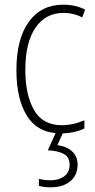

<svg xmlns="http://www.w3.org/2000/svg" viewBox="-20 -610 406 819"><path d="M240 -41Q143 -41 96.5 -113.5Q50 -186 50 -310Q50 -444 103 -517Q156 -590 250 -590Q302 -590 343 -569L331 -536Q294 -555 251 -555Q175 -555 131.5 -492Q88 -429 88 -311Q88 -206 125 -141Q162 -76 243 -76Q292 -76 340 -97V-62Q320 -52 293.5 -46.5Q267 -41 240 -41ZM311 92Q311 137 280 163Q249 189 197 189Q168 189 146 183V153Q169 159 195 159Q231 159 254 142Q277 125 277 93Q277 60 252 46.5Q227 33 184 31L221 -51H252L225 9Q266 15 288.5 36.5Q311 58 311 92Z"/></svg>

Font: Noto Sans Tamil UI Condensed ExtraLight
Style: Regular
Weight: 200
Width: 3
Designer: Jelle Bosma - Monotype Design Team
Foundry: Monotype Imaging Inc.
Version: Version 2.004; ttfautohint (v1.8.4.7-5d5b)